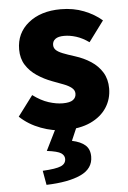

<svg xmlns="http://www.w3.org/2000/svg" viewBox="-54 -550 554 830"><g transform="rotate(-5 223.5 -134.5)"><path d="M212 12Q163 12 110.5 -7.5Q58 -27 20 -63L86 -151Q121 -125 154 -114.5Q187 -104 215 -104Q246 -104 259.5 -114Q273 -124 273 -141Q273 -156 260 -166.5Q247 -177 226 -185Q205 -193 178 -203Q143 -216 113 -236Q83 -256 65 -284.5Q47 -313 47 -352Q47 -423 100.5 -466.5Q154 -510 241 -510Q296 -510 341.5 -492Q387 -474 419 -446L353 -357Q325 -377 298 -385.5Q271 -394 246 -394Q220 -394 207.5 -384.5Q195 -375 195 -359Q195 -346 204 -337Q213 -328 233 -320Q253 -312 285 -302Q323 -290 353.5 -270Q384 -250 402 -220.5Q420 -191 420 -151Q420 -105 396 -68Q372 -31 326 -9.5Q280 12 212 12ZM114 241 103 179Q161 176 182.5 166.5Q204 157 204 136Q204 121 189.5 111Q175 101 128 95L177 -4H268L240 61Q278 69 297.5 86.5Q317 104 317 136Q317 188 263.5 213Q210 238 114 241Z"/></g></svg>

Font: Mada ExtraBold
Style: Regular
Weight: 800
Designer: Khaled Hosny
Version: Version 1.5